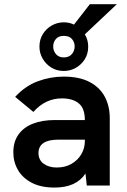

<svg xmlns="http://www.w3.org/2000/svg" viewBox="-20 -856 584 886"><path d="M274.5 -528.5Q241.5 -528.5 216.2 -544.5Q191 -560.5 176.5 -586Q162 -611.5 162 -640.5Q162 -674 178 -699.2Q194 -724.5 219.5 -738.8Q245 -753 274.5 -753Q300 -753 321.5 -742.5L394.5 -836.5H519L371.5 -697.5Q387 -672 387 -640.5Q387 -607.5 371 -582.2Q355 -557 329.5 -542.8Q304 -528.5 274.5 -528.5ZM274.5 -591Q298 -591 311.2 -606Q324.5 -621 324.5 -642Q324.5 -661.5 312 -676Q299.5 -690.5 274.5 -690.5Q250 -690.5 237.8 -675.8Q225.5 -661 225.5 -642Q225.5 -621 238.5 -606Q251.5 -591 274.5 -591ZM231.5 9.5Q168.5 9.5 126.2 -12.8Q84 -35 62.8 -71.8Q41.5 -108.5 41.5 -153Q41.5 -202 65.2 -235.2Q89 -268.5 131.8 -285.2Q174.5 -302 232.5 -302H371.5Q371.5 -355.5 344.5 -378Q317 -402 265.5 -402Q189.5 -402 134 -339.5L50 -409Q96.5 -459.5 154.5 -481Q212.5 -502.5 274 -502.5Q345.5 -502.5 392.8 -478Q440 -453.5 463.2 -410.2Q486.5 -367 486.5 -310.5V0H380.5L374.5 -55.5Q332.5 9.5 231.5 9.5ZM241.5 -83Q281 -83 310.2 -100Q339.5 -117 355.5 -144.8Q371.5 -172.5 371.5 -204V-211.5H249Q159 -211.5 157.5 -151Q157.5 -117.5 181.8 -100.2Q206 -83 241.5 -83Z"/></svg>

Font: Acari Sans Neue
Style: Bold
Weight: 700
Designer: Alfredo Marco Pradil (font), Cristiano Sobral (main changes)
Foundry: Hanken Design Co. (font), Cristiano Sobral (main changes)
Version: Version 2.459;March 19, 2022;FontCreator 14.0.0.2808 64-bit;